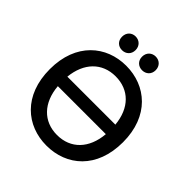

<svg xmlns="http://www.w3.org/2000/svg" viewBox="-239 -1064 1256 1256"><g transform="rotate(45 389.0 -436.0)"><path d="M728 -347C728 -104 575 23 389 23C205 23 51 -104 51 -347C51 -589 206 -716 389 -716C573 -716 728 -589 728 -347ZM389 -75C515 -75 599 -162 611 -305H167C179 -162 263 -75 389 -75ZM389 -618C264 -618 181 -532 167 -393H611C598 -534 514 -618 389 -618ZM360 -831C360 -792 332 -768 297 -768C262 -768 235 -792 235 -831C235 -870 262 -895 297 -895C332 -895 360 -870 360 -831ZM546 -831C546 -792 518 -768 483 -768C448 -768 420 -792 420 -831C420 -870 448 -895 483 -895C518 -895 546 -870 546 -831Z"/></g></svg>

Font: Repo Medium
Style: Regular
Weight: 500
Designer: Stefan Peev
Foundry: Context Ltd
Version: Version 1.502